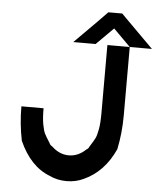

<svg xmlns="http://www.w3.org/2000/svg" viewBox="-57 -875 775 934"><g transform="rotate(5 330.5 -408.0)"><path d="M385.8 -8.3Q348.3 10 302.5 10Q256.7 10 219.2 -8.3Q123.3 -45 69.2 -166.7Q52.5 -248.3 52.5 -333.3H160.8Q160.8 -285 166.2 -255.4Q171.7 -225.8 178.3 -211.7Q185 -197.5 205 -166.7Q208.3 -157.5 219.2 -151.7Q256.7 -115.8 302.5 -115.8Q348.3 -115.8 385.8 -151.7Q395.8 -156.7 399.2 -166.7Q419.2 -197.5 425.8 -211.7Q432.5 -225.8 437.9 -255.4Q443.3 -285 443.3 -333.3V-666.7H552.5L469.2 -750L385.8 -666.7H276.7Q413.3 -803.3 434.2 -825.8H501.7L660.8 -666.7H552.5V-333.3Q552.5 -248.3 535.8 -166.7Q484.2 -52.5 385.8 -8.3Z"/></g></svg>

Font: 0xA000
Style: Bold
Weight: 700
Version: Version 0.1